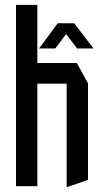

<svg xmlns="http://www.w3.org/2000/svg" viewBox="-20 -768 432 792"><path d="M46 0V-748H134V0ZM255 4V-423H343V-26L256 4ZM134 -423V-508H297L343 -424V-423ZM298 -568 226 -663 286 -672 365 -569V-568ZM142 -568V-569L218 -672H286L208 -568Z"/></svg>

Font: Foldit
Style: Regular
Weight: 400
Version: Version 1.003